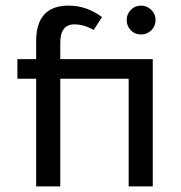

<svg xmlns="http://www.w3.org/2000/svg" viewBox="-20 -665 645 685"><path d="M439 -384H195V0H109V-384H42V-454H109V-518Q109 -645 225 -645Q289 -645 344 -604L314 -558Q280 -578 245 -578Q195 -578 195 -512V-454H525V0H439ZM432 -594Q432 -615 447 -630Q462 -645 483 -645Q504 -645 519.5 -630Q535 -615 535 -594Q535 -572 520 -557Q505 -542 483 -542Q461 -542 446.5 -557Q432 -572 432 -594Z"/></svg>

Font: TajawalTap Med
Style: Regular
Weight: 500
Designer: Boutros Fonts
Foundry: Created by Boutros International 2017
Version: Version 2.700